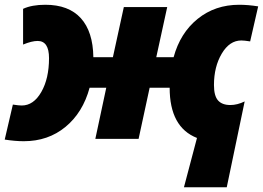

<svg xmlns="http://www.w3.org/2000/svg" viewBox="-32 -583 1104 806"><path d="M64.9 -545.9Q101.6 -563 158.2 -563Q256.3 -563 307.4 -506.6Q358.4 -450.2 359.9 -342.8H441.9L487.8 -553.2H669.9L624 -342.8H696.8Q724.6 -444.8 797.9 -503.9Q871.1 -563 972.2 -563Q1009.8 -563 1051.8 -556.2L1018.1 -409.2Q993.2 -413.1 981 -413.1Q931.6 -413.1 898.9 -357.9Q866.2 -302.7 866.2 -226.1Q866.2 -180.7 883.3 -161.4Q900.4 -142.1 935.1 -142.1Q963.9 -142.1 995.1 -157.2L919.9 203.1H740.2L794.9 -3.9Q680.2 -48.8 680.2 -214.8H596.2L549.8 0H368.2L414.1 -214.8H344.2Q315.9 -110.4 242.9 -50.3Q169.9 9.8 67.9 9.8Q31.2 9.8 -12.2 2.9L22 -144Q46.9 -140.1 59.1 -140.1Q108.9 -140.1 141.4 -196.8Q173.8 -253.4 173.8 -338.9Q173.8 -411.1 126 -411.1Q101.6 -411.1 64.9 -396Z"/></svg>

Font: Open Sans Extrabold
Style: Italic
Weight: 800
Italic angle: -12°
Foundry: Ascender Corporation
Version: Version 1.10